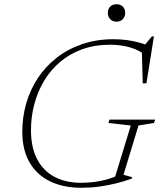

<svg xmlns="http://www.w3.org/2000/svg" viewBox="-20 -878 758 908"><path d="M363 -13.5Q391.5 -13.5 422 -17Q452.5 -20.5 483 -28.8Q513.5 -37 541.5 -51L519.5 -26L598.5 -284.5L493 -296.5L498 -312.5H714L708.5 -296.5L635 -284.5L564 -51.5L605 -40L602.5 -33Q568 -20.5 529 -10.8Q490 -1 448.8 4.5Q407.5 10 364.5 10Q278.5 10 216 -20.8Q153.5 -51.5 119.5 -110.5Q85.5 -169.5 85.5 -255Q85.5 -325 104.2 -389.8Q123 -454.5 159.5 -509.5Q196 -564.5 248.8 -605.5Q301.5 -646.5 369 -669.5Q436.5 -692.5 517.5 -692.5Q550 -692.5 579.8 -688.5Q609.5 -684.5 637 -677Q664.5 -669.5 688.5 -659H659L698.5 -706H708L672.5 -484H655L650.5 -650.5L679 -609Q640.5 -641 595.2 -653.8Q550 -666.5 501 -666.5Q428 -666.5 368.2 -644.8Q308.5 -623 263.5 -584.5Q218.5 -546 188 -494.8Q157.5 -443.5 142 -384.2Q126.5 -325 126.5 -262.5Q126.5 -180 156 -124.5Q185.5 -69 238.8 -41.2Q292 -13.5 363 -13.5ZM531 -775.5Q512 -775.5 501 -787.5Q490 -799.5 490 -817Q490 -835 501 -846.5Q512 -858 531 -858Q550 -858 561 -846.5Q572 -835 572 -817Q572 -799.5 561 -787.5Q550 -775.5 531 -775.5Z"/></svg>

Font: Newsreader ExtraLight
Style: Italic
Weight: 250
Italic angle: -17°
Designer: Hugues Gentile
Foundry: Production Type
Version: Version 1.003